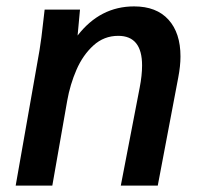

<svg xmlns="http://www.w3.org/2000/svg" viewBox="-20 -580 640 600"><path d="M115.5 -515.5 119.5 -550H230L222.5 -469Q293 -560 399 -560Q469 -560 506.5 -518.5Q544 -477 544 -403.5Q544 -374 537 -337.5L473 0H357.5L416.5 -306Q424 -344.5 424 -375.5Q424 -468 349.5 -468Q305 -468 272 -438Q239 -408 219 -362Q199 -316 190 -265L143.5 0H29L103.5 -423Q109.5 -459 115.5 -515.5Z"/></svg>

Font: JuliaMono SemiBoldItalic
Style: Regular
Weight: 600
Italic angle: -9°
Monospace: yes
Designer: cormullion
Foundry: corm
Version: Version 0.049; ttfautohint (v1.8.4)